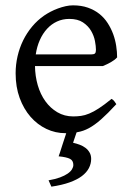

<svg xmlns="http://www.w3.org/2000/svg" viewBox="-20 -489 502 726"><path d="M324.7 111.8Q324.7 129.9 316.2 146.5Q307.6 163.1 289.6 176.8Q271.5 190.4 242.9 200.7Q214.4 210.9 174.3 216.8L163.6 192.9Q189 188.5 206.8 181.9Q224.6 175.3 235.8 167.5Q247.1 159.7 252.2 151.1Q257.3 142.6 257.3 134.8Q257.3 118.2 244.6 111.6Q231.9 105 201.7 102.1Q202.6 100.6 206.5 88.4Q210 78.1 216.8 56.2Q222.2 40 230.5 14.6H227.1Q189.5 14.6 155.5 -1.5Q121.6 -17.6 95.7 -47.1Q69.8 -76.7 54.4 -118.4Q39.1 -160.2 39.1 -211.9Q39.1 -244.6 46.4 -276.4Q53.7 -308.1 67.6 -336.4Q81.5 -364.7 101.6 -388.7Q121.6 -412.6 147 -430.2Q157.7 -437.5 171.1 -444.6Q184.6 -451.7 199.2 -457Q213.9 -462.4 228.3 -465.6Q242.7 -468.8 255.9 -468.8Q287.6 -468.8 312.5 -460Q337.4 -451.2 356 -436.3Q374.5 -421.4 387.2 -401.6Q399.9 -381.8 408 -359.9Q416 -337.9 419.4 -315.2Q422.9 -292.5 422.9 -272Q414.1 -262.2 399.4 -253.9Q384.8 -245.6 369.1 -239.3H112.3Q112.8 -201.2 122.8 -166.7Q132.8 -132.3 151.6 -106.2Q170.4 -80.1 197 -64.5Q223.6 -48.8 256.8 -48.8Q272 -48.8 286.4 -50.8Q300.8 -52.7 317.4 -59.6Q334 -66.4 354.2 -79.6Q374.5 -92.8 401.9 -115.2Q408.2 -111.8 412.8 -105.5Q417.5 -99.1 419.9 -95.2Q387.2 -59.6 362.5 -37.8Q337.9 -16.1 316.2 -4.4Q294.4 7.3 272.9 10.7Q271 11.2 269.5 11.7L256.3 50.8Q269 53.7 281.5 58.3Q293.9 63 303.5 70.3Q313 77.6 318.8 87.9Q324.7 98.1 324.7 111.8ZM242.2 -417.5Q216.8 -417.5 195.6 -407.7Q174.3 -397.9 158 -380.1Q141.6 -362.3 130.6 -337.6Q119.6 -313 115.2 -283.2H324.2Q335.4 -283.2 339.1 -286.9Q342.8 -290.5 342.8 -300.8Q342.8 -314 339.1 -333.7Q335.4 -353.5 324.5 -372.3Q313.5 -391.1 293.7 -404.3Q273.9 -417.5 242.2 -417.5Z"/></svg>

Font: Gentium Plus
Style: Regular
Weight: 400
Designer: J. Victor Gaultney, Annie Olsen, Iska Routamaa
Foundry: SIL International
Version: Version 1.510